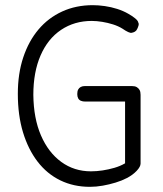

<svg xmlns="http://www.w3.org/2000/svg" viewBox="-20 -713 630 743"><path d="M328 10Q265 10 213.5 -15Q162 -40 125.5 -87.5Q89 -135 69 -201Q49 -267 49 -350Q49 -428 70 -491Q91 -554 129 -599Q167 -644 220.5 -668.5Q274 -693 339 -693Q361 -693 385.5 -689.5Q410 -686 433.5 -678.5Q457 -671 476 -660Q492 -651 503 -642Q514 -633 515 -626Q518 -621 516 -614Q514 -607 511 -601Q508 -594 502 -590.5Q496 -587 489 -586Q485 -585 476 -589Q467 -593 454 -602Q438 -612 417.5 -618.5Q397 -625 375.5 -628.5Q354 -632 335 -632Q268 -632 216.5 -597.5Q165 -563 137 -498.5Q109 -434 109 -346Q110 -255 138.5 -189Q167 -123 217 -86.5Q267 -50 332 -50Q354 -50 377 -53.5Q400 -57 422.5 -63.5Q445 -70 464 -81V-320H310Q300 -320 293 -323Q286 -326 282.5 -332.5Q279 -339 279 -349Q279 -360 282.5 -366.5Q286 -373 292.5 -376.5Q299 -380 309 -380H490Q502 -380 509 -376Q516 -372 520 -365Q524 -358 524 -346V-80Q524 -68 509 -52Q494 -36 471 -24Q452 -14 427.5 -6.5Q403 1 377.5 5.5Q352 10 328 10Z"/></svg>

Font: Fredoka SemiCondensed Light
Style: Regular
Weight: 300
Width: 4
Designer: Ben Nathan
Foundry: Milena B. Brandão, Ben Nathan
Version: Version 2.001